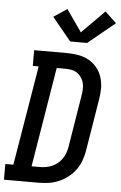

<svg xmlns="http://www.w3.org/2000/svg" viewBox="-86 -1029 674 1072"><g transform="rotate(5 251.5 -492.5)"><path d="M-22 0V-88H23L116 -647H83V-735H267Q299 -735 330.5 -729.5Q362 -724 388.5 -709.5Q415 -695 434.5 -671.5Q454 -648 463.5 -619Q473 -590 473.5 -558Q474 -526 468 -493L420 -199Q415 -171 405 -143.5Q395 -116 377 -92Q359 -68 335 -49.5Q311 -31 283.5 -19.5Q256 -8 227.5 -4Q199 0 172 0ZM172 -88Q189 -88 206 -91Q223 -94 239.5 -101Q256 -108 270.5 -120Q285 -132 295.5 -147Q306 -162 312 -179Q318 -196 321 -213L369 -508Q372 -525 372.5 -543Q373 -561 369 -577Q365 -593 355.5 -607Q346 -621 332.5 -630.5Q319 -640 302 -643.5Q285 -647 267 -647H217L125 -88ZM279 -801 173 -930 248 -980 334 -857 461 -985 525 -925 374 -801Z"/></g></svg>

Font: Iosevka Slab Semibold Oblique
Style: Regular
Weight: 600
Italic angle: -9°
Monospace: yes
Designer: Belleve Invis
Foundry: Belleve Invis
Version: Version 11.1.1; ttfautohint (v1.8.3)